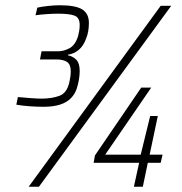

<svg xmlns="http://www.w3.org/2000/svg" viewBox="-20 -710 691 730"><path d="M145 -304Q121 -304 92.5 -306Q64 -308 42 -312L48 -341Q71 -339 96 -337Q121 -335 138 -335Q176 -335 205.5 -345.5Q235 -356 244 -399Q246 -408 247.5 -418Q249 -428 249 -440Q249 -464 235.5 -474Q222 -484 194 -484H132L138 -515H201Q222 -515 244 -526.5Q266 -538 277 -573Q279 -582 281 -592Q283 -602 283 -615Q283 -643 263.5 -650.5Q244 -658 201 -658Q184 -658 160 -656.5Q136 -655 115 -652L122 -681Q140 -685 164 -687.5Q188 -690 207 -690Q268 -690 293 -674Q318 -658 318 -623Q318 -607 315.5 -592Q313 -577 308 -565Q298 -536 279.5 -520.5Q261 -505 238 -502V-500Q259 -495 271 -482Q283 -469 283 -440Q283 -424 280 -406.5Q277 -389 272 -374Q265 -352 249 -336Q233 -320 207.5 -312Q182 -304 145 -304ZM89 0 591 -688H631L128 0ZM489 0 509 -91H336L341 -119L517 -377H555L380 -122H515L551 -269H580L549 -122H598L591 -91H542L523 0Z"/></svg>

Font: Saira SemiCondensed Thin
Style: Italic
Weight: 250
Width: 4
Italic angle: -12°
Designer: Hector Gatti with collaboration of the Omnibus-Type team
Foundry: Omnibus-Type
Version: Version 1.101